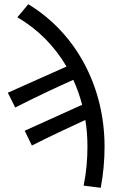

<svg xmlns="http://www.w3.org/2000/svg" viewBox="-20 -710 539 909"><path d="M457 179C469 114 475 51 475 -16C475 -293 346 -549 114 -690L62 -628C161 -571 239 -490 295 -395L17 -271L52 -201C151 -251 235 -291 327 -332C344 -295 358 -255 369 -214L97 -91L131 -21C222 -67 301 -104 384 -142C391 -101 394 -59 394 -17C394 44 389 105 376 169Z"/></svg>

Font: DAIFUKU Sans
Style: Regular
Weight: 400
Designer: Original font ‘Source Han Sans JP’ : Paul D. Hunt
Foundry: Daifuku
Version: Version 1.000